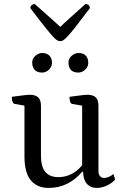

<svg xmlns="http://www.w3.org/2000/svg" viewBox="-20 -910 613 942"><path d="M219 12Q162 12 131 -25.5Q100 -63 100 -144V-404L115 -389L53 -400Q46 -401 42 -409.5Q38 -418 38 -435Q76 -440 95.5 -442.5Q115 -445 127 -445Q154 -445 167.5 -432Q181 -419 181 -391V-146Q181 -92 202.5 -66.5Q224 -41 266 -41Q293 -41 316.5 -50Q340 -59 358.5 -74.5Q377 -90 390 -109L383 -92V-404L398 -389L335 -400Q328 -401 324.5 -409.5Q321 -418 321 -435Q359 -440 378.5 -442.5Q398 -445 409 -445Q437 -445 450 -432Q463 -419 463 -391V-72Q463 -55 470.5 -46Q478 -37 491 -37Q502 -37 514.5 -42.5Q527 -48 537 -56L545 -29Q528 -10 503 1Q478 12 455 12Q424 12 406 -8.5Q388 -29 388 -67H383Q315 12 219 12ZM364 -554Q339 -554 327.5 -567.5Q316 -581 316 -602Q316 -616 323 -626.5Q330 -637 341.5 -643.5Q353 -650 364 -650Q389 -650 401 -637Q413 -624 413 -602Q413 -589 406 -578Q399 -567 387.5 -560.5Q376 -554 364 -554ZM186 -554Q162 -554 150 -567.5Q138 -581 138 -602Q138 -616 145 -626.5Q152 -637 163.5 -643.5Q175 -650 186 -650Q210 -650 222.5 -637Q235 -624 235 -602Q235 -589 228 -578Q221 -567 210 -560.5Q199 -554 186 -554ZM276 -708Q268 -708 260 -712.5Q252 -717 238 -732.5Q224 -748 198 -780.5Q172 -813 129 -870Q129 -879 135 -884.5Q141 -890 151 -890Q198 -848 228 -821.5Q258 -795 276 -778Q293 -795 322.5 -821.5Q352 -848 399 -890Q410 -890 415.5 -884.5Q421 -879 421 -870Q378 -813 352.5 -780.5Q327 -748 312.5 -732.5Q298 -717 290.5 -712.5Q283 -708 276 -708Z"/></svg>

Font: Petrona
Style: Regular
Weight: 400
Designer: Ringo R. Seeber
Foundry: Ringo R. Seeber
Version: Version 2.001; ttfautohint (v1.8.3)